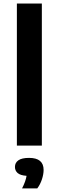

<svg xmlns="http://www.w3.org/2000/svg" viewBox="-20 -828 334 1092"><path d="M76 0V-808H218V0ZM105.5 243.5Q126.5 202.5 131 172Q95.5 169.5 80.2 156Q65 142.5 65 121.5Q65 97.5 84.5 83.8Q104 70 145.5 70Q228 70 228 138.5Q228 163 218.5 192Q209 221 192 243.5Z"/></svg>

Font: Encode Sans Exp SmBold
Style: Regular
Weight: 600
Width: 7
Designer: Multiple Designers
Foundry: Impallari Type
Version: Version 3.002; ttfautohint (v1.8.3) -l 8 -r 50 -G 200 -x 14 